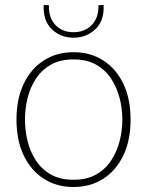

<svg xmlns="http://www.w3.org/2000/svg" viewBox="-20 -739 587 769"><path d="M274 10Q207 10 155.5 -23Q104 -56 75 -116.5Q46 -177 46 -260Q46 -343 75 -403.5Q104 -464 155.5 -497Q207 -530 274 -530Q342 -530 393.5 -497Q445 -464 474 -403.5Q503 -343 503 -260Q503 -177 474 -116.5Q445 -56 393.5 -23Q342 10 274 10ZM274 -19Q328 -19 365 -40Q402 -61 425 -96Q448 -131 459 -173.5Q470 -216 470 -260Q470 -304 459 -346.5Q448 -389 425 -424Q402 -459 365 -480Q328 -501 274 -501Q221 -501 184 -480Q147 -459 124 -424Q101 -389 90.5 -346.5Q80 -304 80 -260Q80 -216 90.5 -173.5Q101 -131 124 -96Q147 -61 184 -40Q221 -19 274 -19ZM274 -588Q223 -588 187.5 -622Q152 -656 155 -719L176 -718Q174 -669 201.5 -639.5Q229 -610 274 -610Q320 -610 348 -639.5Q376 -669 374 -718L395 -719Q398 -656 362 -622Q326 -588 274 -588Z"/></svg>

Font: Murecho ExtraLight
Style: Regular
Weight: 200
Designer: Neil Summerour
Foundry: Positype
Version: Version 1.010; ttfautohint (v1.8.3)